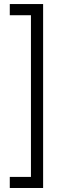

<svg xmlns="http://www.w3.org/2000/svg" viewBox="-20 -792 301 948"><path d="M28.3 136.2H192.9V-772H28.3V-716.8H132.8V81.5H28.3Z"/></svg>

Font: Guggenheim Sans Display Light
Style: Regular
Weight: 300
Designer: Modified by Tom Baber under direction of Pentagram Design 2023
Foundry: rsms
Version: Version 1.001;Glyphs 3.1.2 (3151)